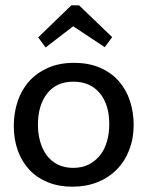

<svg xmlns="http://www.w3.org/2000/svg" viewBox="-20 -694 555 724"><path d="M375 -516 256 -595 152 -515 124 -553 249 -674H278L403 -554ZM484 -223Q484 -172 467.5 -129Q451 -86 420.5 -55Q390 -24 347.5 -7Q305 10 253 10Q202 10 161 -6.5Q120 -23 91.5 -53Q63 -83 47.5 -125.5Q32 -168 32 -219Q32 -268 46.5 -311.5Q61 -355 89.5 -387Q118 -419 160.5 -438Q203 -457 259 -457Q315 -457 357.5 -438.5Q400 -420 428 -388Q456 -356 470 -313.5Q484 -271 484 -223ZM392 -226Q392 -300 356 -343Q320 -386 257 -386Q192 -386 157.5 -341Q123 -296 123 -224Q123 -190 131.5 -160Q140 -130 156.5 -108Q173 -86 198 -73.5Q223 -61 256 -61Q289 -61 314 -73.5Q339 -86 356.5 -107.5Q374 -129 383 -159.5Q392 -190 392 -226Z"/></svg>

Font: Zilla Slab Medium
Style: Regular
Weight: 500
Designer: Typotheque.com
Foundry: Typotheque type foundry
Version: Version 1.1; 2017